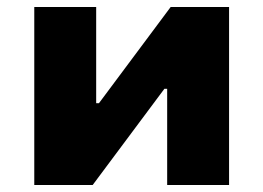

<svg xmlns="http://www.w3.org/2000/svg" viewBox="-20 -529 753 549"><path d="M78 0V-509H255V-234H263L468 -509H635V0H458V-275H450L245 0Z"/></svg>

Font: Nunito Sans 6pt Black
Style: Regular
Weight: 900
Version: Version 3.101;gftools[0.9.27]